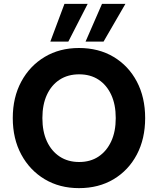

<svg xmlns="http://www.w3.org/2000/svg" viewBox="-20 -960 817 992"><path d="M388 12Q288 12 211 -34Q134 -80 90 -161.5Q46 -243 46 -350Q46 -457 90 -538.5Q134 -620 211 -666Q288 -712 388 -712Q490 -712 567 -666Q644 -620 687 -538.5Q730 -457 730 -350Q730 -243 687 -161.5Q644 -80 567 -34Q490 12 388 12ZM389 -123Q447 -123 489 -151Q531 -179 554.5 -229.5Q578 -280 578 -350Q578 -420 554.5 -470.5Q531 -521 489 -548.5Q447 -576 389 -576Q331 -576 288.5 -548.5Q246 -521 222.5 -470.5Q199 -420 199 -350Q199 -280 222.5 -229.5Q246 -179 288.5 -151Q331 -123 389 -123ZM422 -745 507 -940H628L515 -745ZM240 -745 313 -940H433L333 -745Z"/></svg>

Font: DM Sans 12pt Black
Style: Regular
Weight: 900
Version: Version 4.004;gftools[0.9.30]